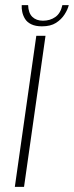

<svg xmlns="http://www.w3.org/2000/svg" viewBox="-20 -731 289 751"><path d="M38 0 122 -591H158L74 0ZM144 -628Q119 -628 102.5 -636Q86 -644 78 -657Q70 -670 67 -684.5Q64 -699 65 -711H90Q91 -680 106.5 -665Q122 -650 148 -650Q176 -650 196.5 -664.5Q217 -679 224 -711H249Q245 -694 232.5 -674.5Q220 -655 199 -641.5Q178 -628 144 -628Z"/></svg>

Font: Alumni Sans ExtraLight
Style: Italic
Weight: 250
Italic angle: -8°
Version: Version 1.016